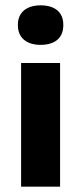

<svg xmlns="http://www.w3.org/2000/svg" viewBox="-20 -529 305 719"><path d="M217 -434V-437C217 -481 188 -509 132 -509C78 -509 47 -481 47 -437V-434C47 -389 78 -361 132 -361C188 -361 217 -389 217 -434ZM59 170H205V-293H59Z"/></svg>

Font: LT Wave Bold
Style: Regular
Weight: 700
Designer: Daniel Lyons
Version: Version 2.5 (Glyphs App)